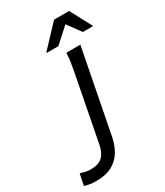

<svg xmlns="http://www.w3.org/2000/svg" viewBox="-417 -857 1027 1193"><g transform="rotate(-30 96.5 -260.0)"><path d="M-176 228 -160 148H-152Q-135 154 -118.5 157Q-102 160 -84 160Q-30 160 -2 133Q26 106 36 52L118 -372Q122 -392 128 -424Q134 -456 138.5 -487Q143 -518 142 -536L146 -544H244L128 52Q118 104 93 146.5Q68 189 23 214.5Q-22 240 -92 240Q-119 240 -142 236Q-165 232 -176 228ZM37 -604V-608L180 -760H288L369 -608V-604H297L227 -700L121 -604Z"/></g></svg>

Font: Kufam
Style: Italic
Weight: 400
Italic angle: -11°
Designer: Artur Schmal
Foundry: Original Type
Version: Version 1.301; ttfautohint (v1.8.3)